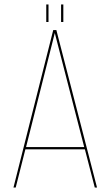

<svg xmlns="http://www.w3.org/2000/svg" viewBox="-20 -835 492 855"><path d="M186 -815H196V-737H186ZM252 -815H262V-737H252ZM358 -170H93L50 0H40L217 -701H231L412 0H402ZM224 -688 96 -180H355Z"/></svg>

Font: Bebas Neue Thin
Style: Regular
Weight: 200
Designer: Ryoichi Tsunekawa
Foundry: Ryoichi Tsunekawa
Version: Version 1.003;PS 001.003;hotconv 1.0.70;makeotf.lib2.5.58329